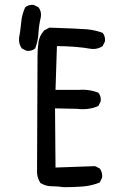

<svg xmlns="http://www.w3.org/2000/svg" viewBox="-20 -780 540 792"><path d="M244.1 -7.8Q218.8 -11.7 193.4 -11.7Q168 -11.7 146.5 -25.4Q130.9 -49.8 132.8 -79.1L134.8 -548.8Q134.8 -578.1 138.7 -605.5Q142.6 -632.8 162.1 -654.3L183.6 -666Q303.7 -662.1 337.9 -659.2Q372.1 -656.2 403.3 -644.5Q415 -630.9 413.1 -609.4L403.3 -589.8Q383.8 -576.2 358.4 -578.1Q325.2 -584 288.6 -586.9Q252 -589.8 214.8 -589.8L209 -409.2H299.8Q346.7 -413.1 385.7 -397.5Q397.5 -383.8 395.5 -362.3L385.7 -342.8Q346.7 -325.2 297.9 -331.1L207 -333L209 -88.9L372.1 -94.7L391.6 -85Q403.3 -69.3 401.4 -47.9L391.6 -27.3Q358.4 -13.7 321.3 -10.7Q284.2 -7.8 244.1 -7.8ZM89.8 -570.3 70.3 -580.1Q56.6 -597.7 58.6 -623Q64.5 -654.3 67.4 -687.5Q70.3 -720.7 84 -750Q97.7 -761.7 119.1 -759.8L138.7 -750Q152.3 -732.4 148.4 -709Q140.6 -677.7 138.7 -643.6Q136.7 -609.4 125 -580.1Q111.3 -568.4 89.8 -570.3Z"/></svg>

Font: JasonHandwriting4
Style: Regular
Weight: 400
Version: Version 1.01.21